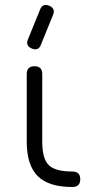

<svg xmlns="http://www.w3.org/2000/svg" viewBox="-20 -748 387 768"><path d="M107 -554Q81 -565 92 -591L140 -709Q150 -736 177 -725Q203 -714 192 -688L144 -570Q135 -543 107 -554ZM269 0Q175 0 131 -43.5Q87 -87 87 -181V-452Q87 -483 118 -483Q149 -483 149 -452V-181Q149 -113 175 -87.5Q201 -62 269 -62Q301 -62 301 -31Q301 0 269 0Z"/></svg>

Font: Jura Medium
Style: Regular
Weight: 500
Designer: Daniel Johnson, Alexei Vanyashin
Foundry: Daniel Johnson
Version: Version 5.103